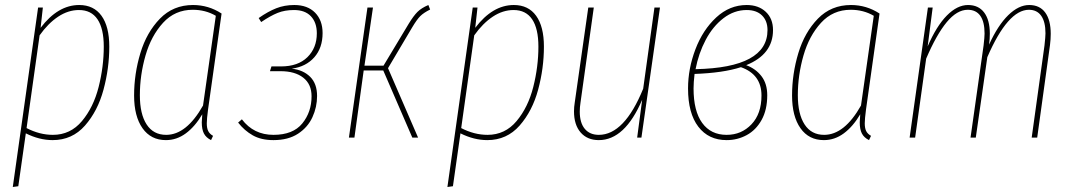

<svg xmlns="http://www.w3.org/2000/svg" viewBox="-20 -549 4286 766"><path d="M132 -519H151L142 -438Q211 -529 296 -529Q354 -529 385 -486Q416 -443 416 -363Q416 -277 393 -191.5Q370 -106 319 -48Q268 10 190 10Q137 10 83 -17L53 194L31 197ZM394 -363Q394 -435 369 -472Q344 -509 295 -509Q252 -509 212 -482.5Q172 -456 138 -408L86 -38Q138 -11 191 -11Q261 -11 307 -66Q353 -121 373.5 -202Q394 -283 394 -363Z M864 -495 810 -112Q805 -74 805 -57Q805 -38 810.5 -26.5Q816 -15 830 -7L822 10Q802 0 793.5 -16.5Q785 -33 785 -61Q785 -69 787 -93Q758 -44 721.5 -17Q685 10 642 10Q582 10 548.5 -37.5Q515 -85 515 -168Q515 -254 540 -337Q565 -420 618 -474.5Q671 -529 750 -529Q812 -529 864 -495ZM538 -169Q538 -94 565 -52.5Q592 -11 643 -11Q724 -11 790 -128L841 -486Q800 -510 749 -510Q678 -510 630.5 -458Q583 -406 560.5 -327.5Q538 -249 538 -169Z M1267 -417Q1267 -358 1234 -320.5Q1201 -283 1144 -275Q1190 -270 1217.5 -242.5Q1245 -215 1245 -166Q1245 -122 1226.5 -81.5Q1208 -41 1169 -15.5Q1130 10 1071 10Q1022 10 988.5 -9Q955 -28 930 -60L945 -73Q992 -11 1071 -11Q1149 -11 1186 -56.5Q1223 -102 1223 -165Q1223 -213 1190 -239Q1157 -265 1099 -265H1057L1063 -284H1101Q1169 -284 1206.5 -321Q1244 -358 1244 -416Q1244 -459 1220.5 -484Q1197 -509 1153 -509Q1116 -509 1087.5 -497.5Q1059 -486 1022 -461L1012 -477Q1049 -503 1082 -516Q1115 -529 1154 -529Q1207 -529 1237 -498.5Q1267 -468 1267 -417Z M1696 -511Q1670 -498 1656.5 -484.5Q1643 -471 1624 -439L1528 -277L1648 0H1625L1509 -268H1431L1394 0H1372L1446 -519H1468L1434 -287H1510L1611 -455Q1630 -486 1645.5 -501.5Q1661 -517 1689 -529Z M1866 -519H1885L1876 -438Q1945 -529 2030 -529Q2088 -529 2119 -486Q2150 -443 2150 -363Q2150 -277 2127 -191.5Q2104 -106 2053 -48Q2002 10 1924 10Q1871 10 1817 -17L1787 194L1765 197ZM2128 -363Q2128 -435 2103 -472Q2078 -509 2029 -509Q1986 -509 1946 -482.5Q1906 -456 1872 -408L1820 -38Q1872 -11 1925 -11Q1995 -11 2041 -66Q2087 -121 2107.5 -202Q2128 -283 2128 -363Z M2270 -105Q2270 -122 2273 -140L2327 -519H2349L2296 -140Q2293 -121 2293 -104Q2293 -59 2313 -35Q2333 -11 2369 -11Q2471 -11 2546 -195L2591 -519H2613L2539 0H2522L2542 -151Q2473 10 2369 10Q2323 10 2296.5 -20.5Q2270 -51 2270 -105Z M3064 -429Q3064 -332 2957 -289Q2995 -275 3018 -245Q3041 -215 3041 -169Q3041 -111 3018.5 -70.5Q2996 -30 2959 -10Q2922 10 2879 10Q2807 10 2766 -43.5Q2725 -97 2725 -196Q2725 -275 2754.5 -352.5Q2784 -430 2837.5 -479.5Q2891 -529 2959 -529Q3006 -529 3035 -502Q3064 -475 3064 -429ZM2755 -273Q3042 -279 3042 -429Q3042 -466 3020 -487.5Q2998 -509 2959 -509Q2909 -509 2866.5 -476.5Q2824 -444 2795.5 -390Q2767 -336 2755 -273ZM2751 -254Q2747 -220 2747 -196Q2747 -106 2781.5 -58.5Q2816 -11 2879 -11Q2938 -11 2978 -53Q3018 -95 3018 -168Q3018 -252 2936 -281Q2865 -258 2751 -254Z M3489 -495 3435 -112Q3430 -74 3430 -57Q3430 -38 3435.5 -26.5Q3441 -15 3455 -7L3447 10Q3427 0 3418.5 -16.5Q3410 -33 3410 -61Q3410 -69 3412 -93Q3383 -44 3346.5 -17Q3310 10 3267 10Q3207 10 3173.5 -37.5Q3140 -85 3140 -168Q3140 -254 3165 -337Q3190 -420 3243 -474.5Q3296 -529 3375 -529Q3437 -529 3489 -495ZM3163 -169Q3163 -94 3190 -52.5Q3217 -11 3268 -11Q3349 -11 3415 -128L3466 -486Q3425 -510 3374 -510Q3303 -510 3255.5 -458Q3208 -406 3185.5 -327.5Q3163 -249 3163 -169Z M4172 -414Q4172 -393 4169 -369L4118 0H4096L4147 -367Q4151 -403 4151 -416Q4151 -462 4134 -486Q4117 -510 4085 -510Q4001 -510 3919 -321L3873 0H3852L3904 -367Q3908 -401 3908 -415Q3908 -462 3891 -486Q3874 -510 3841 -510Q3798 -510 3757 -460.5Q3716 -411 3675 -315L3631 0H3609L3682 -519H3701L3681 -364Q3716 -445 3757.5 -487Q3799 -529 3842 -529Q3884 -529 3906.5 -499Q3929 -469 3929 -415Q3929 -394 3926 -371Q3961 -448 4002.5 -488.5Q4044 -529 4086 -529Q4128 -529 4150 -499Q4172 -469 4172 -414Z"/></svg>

Font: Fira Sans Extra Condensed Thin
Style: Italic
Weight: 250
Width: 3
Italic angle: -8°
Designer: Carrois Corporate & Edenspiekermann AG
Foundry: Carrois Corporate GbR & Edenspiekermann AG
Version: Version 4.203